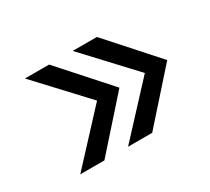

<svg xmlns="http://www.w3.org/2000/svg" viewBox="-86 -585 724 661"><g transform="rotate(-30 276.5 -254.5)"><path d="M257 -64 434 -255 257 -445H353L523 -255L353 -64ZM67 -64 244 -255 67 -445H163L333 -255L163 -64Z"/></g></svg>

Font: Maven Pro
Style: Regular
Weight: 400
Designer: Joe Prince
Foundry: Joe Prince
Version: Version 2.103